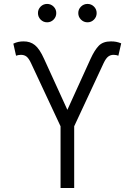

<svg xmlns="http://www.w3.org/2000/svg" viewBox="-20 -943 675 963"><path d="M283.7 0V-309.6L135.3 -627Q124 -650.9 112.8 -659.4Q101.6 -668 85 -668Q78.6 -668 71.8 -666.7Q64.9 -665.5 60.5 -663.6L46.9 -724.1Q60.5 -730.5 72.3 -732.9Q84 -735.4 98.1 -735.4Q131.3 -735.8 155 -716.8Q178.7 -697.8 201.2 -647.5L317.9 -392.1L434.1 -647.5Q454.1 -691.4 475.3 -713.4Q496.6 -735.4 536.1 -735.4Q550.8 -735.4 562.5 -733.2Q574.2 -731 587.9 -725.6L573.7 -663.6Q569.8 -665.5 563.2 -666.7Q556.6 -668 549.8 -668Q534.2 -668 522.7 -659.2Q511.2 -650.4 500 -627L352.1 -309.6V0ZM418.9 -831.1Q399.9 -831.1 386.2 -844.7Q372.6 -858.4 372.6 -877.4Q372.6 -896.5 386.2 -909.9Q399.9 -923.3 418.9 -923.3Q438 -923.3 451.4 -909.9Q464.8 -896.5 464.8 -877.4Q464.8 -858.4 451.4 -844.7Q438 -831.1 418.9 -831.1ZM216.3 -831.1Q197.3 -831.1 183.8 -844.7Q170.4 -858.4 170.4 -877.4Q170.4 -896.5 183.8 -909.9Q197.3 -923.3 216.3 -923.3Q235.4 -923.3 248.8 -909.9Q262.2 -896.5 262.2 -877.4Q262.2 -858.4 248.8 -844.7Q235.4 -831.1 216.3 -831.1Z"/></svg>

Font: Inter 18pt Light
Style: Regular
Weight: 300
Designer: Rasmus Andersson
Foundry: rsms
Version: Version 4.001;git-66647c0bb